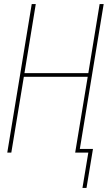

<svg xmlns="http://www.w3.org/2000/svg" viewBox="-20 -755 540 950"><path d="M388 175 417 0H352L414 -375H98L36 0H16L137 -735H157L101 -393H417L473 -735H493L375 -18H440L408 175Z"/></svg>

Font: Iosevka Curly Thin
Style: Italic
Weight: 100
Italic angle: -9°
Monospace: yes
Designer: Belleve Invis
Foundry: Belleve Invis
Version: Version 22.1.2; ttfautohint (v1.8.4)